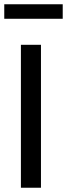

<svg xmlns="http://www.w3.org/2000/svg" viewBox="-30 -880 314 900"><path d="M68 -670V0H162V-670ZM-10 -792H264V-860H-10Z"/></svg>

Font: LT Wave Alt
Style: Regular
Weight: 400
Designer: Daniel Lyons
Version: Version 2.5 (Glyphs App)